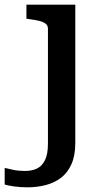

<svg xmlns="http://www.w3.org/2000/svg" viewBox="-84 -558 437 821"><path d="M121 57V-435Q121 -449 111.5 -456.5Q102 -464 84.5 -468.5Q67 -473 43 -476L29 -478V-538H238V53Q238 107 221.5 144Q205 181 176.5 202.5Q148 224 111 233.5Q74 243 33 243Q2 243 -25 239Q-52 235 -64 231V160Q-48 164 -26 168.5Q-4 173 23 173Q53 173 74.5 162.5Q96 152 108.5 126.5Q121 101 121 57Z"/></svg>

Font: Roboto Serif Medium
Style: Regular
Weight: 500
Designer: Greg Gazdowicz
Foundry: Commercial Type
Version: Version 1.008